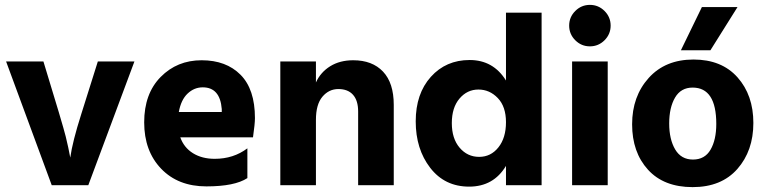

<svg xmlns="http://www.w3.org/2000/svg" viewBox="-20 -759 3143 787"><path d="M342 0H192L5 -507H158Q238 -246 249.5 -199Q261 -152 268 -113Q277 -178 313 -291L381 -507H531Z M811 -401Q776 -401 749 -375.5Q722 -350 713 -300H889V-312Q882 -401 811 -401ZM994 -29Q942 5 826 5Q710 5 640.5 -67.5Q571 -140 571 -257.5Q571 -375 638.5 -443.5Q706 -512 806.5 -512Q907 -512 966 -452.5Q1025 -393 1025 -275Q1025 -252 1017 -196H719Q734 -154 771 -131Q808 -108 860 -108Q937 -108 994 -151Z M1594 0H1448V-302Q1448 -347 1427 -370.5Q1406 -394 1367 -394Q1328 -394 1301.5 -362.5Q1275 -331 1275 -268V0H1129V-507H1275V-421Q1294 -463 1333.5 -487.5Q1373 -512 1428 -512Q1506 -512 1550 -465.5Q1594 -419 1594 -329Z M2200 0H2054V-79Q2003 6 1903 6Q1803 6 1743.5 -71Q1684 -148 1684 -261.5Q1684 -375 1746 -444Q1808 -513 1905 -513Q2002 -513 2054 -429V-707H2200ZM1941 -392Q1895 -392 1863.5 -355Q1832 -318 1832 -254.5Q1832 -191 1864 -153.5Q1896 -116 1944 -116Q1992 -116 2023 -155Q2054 -194 2054 -258Q2054 -322 2020.5 -357Q1987 -392 1941 -392Z M2458 -714Q2483 -689 2483 -654Q2483 -619 2458 -594Q2433 -569 2398 -569Q2363 -569 2338 -594Q2313 -619 2313 -654Q2313 -689 2338 -714Q2363 -739 2398 -739Q2433 -739 2458 -714ZM2471 0H2325V-507H2471Z M2892 -553H2771L2857 -730H3003ZM2916 -251Q2916 -400 2819 -400Q2771 -400 2747 -359Q2723 -318 2723 -253Q2723 -188 2747.5 -146.5Q2772 -105 2820.5 -105Q2869 -105 2892.5 -145.5Q2916 -186 2916 -251ZM2822.5 -515Q2938 -515 3003 -442Q3068 -369 3068 -255Q3068 -141 3002.5 -66.5Q2937 8 2819 8Q2701 8 2636 -63.5Q2571 -135 2571 -249.5Q2571 -364 2639 -439.5Q2707 -515 2822.5 -515Z"/></svg>

Font: Hind Vadodara
Style: Bold
Weight: 700
Designer: Hitesh Malaviya
Foundry: Indian Type Foundry
Version: Version 0.702;PS 1.0;hotconv 1.0.81;makeotf.lib2.5.63406